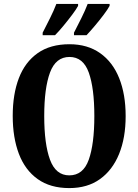

<svg xmlns="http://www.w3.org/2000/svg" viewBox="-20 -951 707 981"><path d="M334 10Q237 10 172.5 -36Q108 -82 76.5 -165Q45 -248 45 -359Q45 -470 76.5 -552Q108 -634 172.5 -679.5Q237 -725 335 -725Q427 -725 491.5 -679.5Q556 -634 589 -551.5Q622 -469 622 -358Q622 -247 588.5 -164.5Q555 -82 491 -36Q427 10 334 10ZM334 -55Q405 -55 433.5 -135Q462 -215 462 -358Q462 -501 433.5 -580.5Q405 -660 335 -660Q265 -660 235.5 -580.5Q206 -501 206 -358Q206 -215 235.5 -135Q265 -55 334 -55ZM358 -784Q376 -819 395.5 -858Q415 -897 428 -931H540V-921Q531 -904 510 -876Q489 -848 464.5 -819Q440 -790 422 -771H358ZM198 -784Q216 -819 235.5 -858Q255 -897 268 -931H379V-921Q370 -904 349 -876Q328 -848 304 -819Q280 -790 261 -771H198Z"/></svg>

Font: Noto Serif Myanmar ExtraCondensed ExtraBold
Style: Regular
Weight: 800
Width: 2
Designer: Ben Mitchell and the Monotype Design Team
Foundry: Monotype Imaging Inc.
Version: Version 2.106; ttfautohint (v1.8.4.7-5d5b)